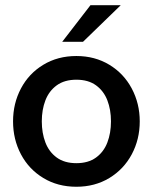

<svg xmlns="http://www.w3.org/2000/svg" viewBox="-20 -710 589 740"><path d="M30.3 -242.2Q30.3 -311.5 60.8 -369.1Q91.3 -426.8 147 -460.4Q202.6 -494.1 274.4 -494.1Q345.7 -494.1 401.4 -460.4Q457 -426.8 487.8 -368.9Q518.6 -311 518.6 -242.2Q518.6 -172.9 487.8 -115.2Q457 -57.6 401.4 -23.9Q345.7 9.8 274.4 9.8Q202.6 9.8 147 -23.9Q91.3 -57.6 60.8 -115.2Q30.3 -172.9 30.3 -242.2ZM407.7 -242.2Q407.7 -287.1 393.8 -323.2Q379.9 -359.4 350.1 -381.1Q320.3 -402.8 274.4 -402.8Q228.5 -402.8 198.7 -381.1Q168.9 -359.4 155 -323.2Q141.1 -287.1 141.1 -242.2Q141.1 -197.3 155 -160.9Q168.9 -124.5 198.7 -102.8Q228.5 -81.1 274.4 -81.1Q320.3 -81.1 350.1 -102.8Q379.9 -124.5 393.8 -160.9Q407.7 -197.3 407.7 -242.2ZM219.7 -548.8 328.6 -689.9H445.3L299.8 -548.8Z"/></svg>

Font: Acari Sans SemiBold
Style: Regular
Weight: 600
Designer: Alfredo Marco Pradil and Stefan Peev
Foundry: Hanken Design Co.
Version: Version 1.045;January 11, 2019;FontCreator 11.5.0.2425 64-bi